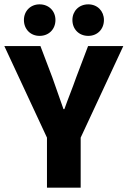

<svg xmlns="http://www.w3.org/2000/svg" viewBox="-28 -863 587 883"><path d="M188 0H343V-230L539 -651H377L322 -506C305 -457 286 -412 268 -361H264C246 -412 230 -457 213 -506L158 -651H-8L188 -230ZM154 -698C197 -698 227 -729 227 -771C227 -812 197 -843 154 -843C112 -843 82 -812 82 -771C82 -729 112 -698 154 -698ZM378 -698C420 -698 450 -729 450 -771C450 -812 420 -843 378 -843C335 -843 305 -812 305 -771C305 -729 335 -698 378 -698Z"/></svg>

Font: DAIFUKU Sans
Style: Bold
Weight: 700
Designer: Original font ‘Source Han Sans JP’ : Paul D. Hunt
Foundry: Daifuku
Version: Version 1.000